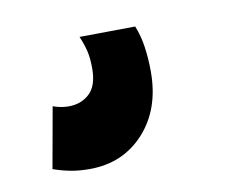

<svg xmlns="http://www.w3.org/2000/svg" viewBox="-40 -58 421 329"><g transform="rotate(-10 170.0 106.5)"><path d="M30 209 49 103Q63 108 76 108Q98 108 112.5 94.5Q127 81 127 51Q127 33 124 20.5Q121 8 115 -6L212 -7Q219 10 222 30.5Q225 51 225 74Q225 139 188 179.5Q151 220 93 220Q74 220 59 217Q44 214 30 209Z"/></g></svg>

Font: Georama Condensed ExtraBold
Style: Italic
Weight: 800
Width: 3
Italic angle: -9°
Designer: Jean-Baptiste Levee
Foundry: Production Type
Version: Version 1.000